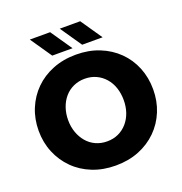

<svg xmlns="http://www.w3.org/2000/svg" viewBox="-157 -1033 1119 1182"><g transform="rotate(-20 402.5 -442.0)"><path d="M402 13Q319 13 250 -14.5Q181 -42 131.5 -91.5Q82 -141 54.5 -207Q27 -273 27 -350Q27 -427 54.5 -493.5Q82 -560 131.5 -609Q181 -658 250 -685.5Q319 -713 402 -713Q486 -713 554.5 -685.5Q623 -658 673 -609Q723 -560 750 -493.5Q777 -427 777 -350Q777 -273 750 -207Q723 -141 673 -91.5Q623 -42 554.5 -14.5Q486 13 402 13ZM402 -145Q443 -145 476.5 -160.5Q510 -176 534.5 -204.5Q559 -233 571.5 -270Q584 -307 584 -350Q584 -393 571.5 -430.5Q559 -468 534.5 -496Q510 -524 476.5 -539.5Q443 -555 402 -555Q362 -555 328 -539.5Q294 -524 270 -496Q246 -468 233 -430.5Q220 -393 220 -350Q220 -307 233 -270Q246 -233 270 -204.5Q294 -176 328 -160.5Q362 -145 402 -145ZM460 -757 364 -897H498L594 -757ZM264 -757 168 -897H301L397 -757Z"/></g></svg>

Font: MuseoModerno Thin ExtraBold
Style: Regular
Weight: 800
Version: Version 1.002